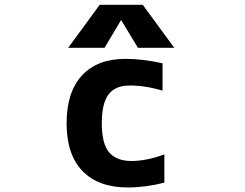

<svg xmlns="http://www.w3.org/2000/svg" viewBox="-20 -784 1040 815"><path d="M512.7 -534.2Q583 -534.2 669.9 -515.6V-399.4Q592.8 -421.9 529.3 -420.9Q469.7 -420.9 440.9 -383.3Q412.1 -345.7 412.1 -260.7Q412.1 -173.8 443.4 -137.2Q474.6 -100.6 538.1 -100.6Q602.5 -100.6 677.7 -128.9V-8.8Q598.6 11.7 522.5 11.7Q397.5 11.7 330.1 -58.1Q262.7 -127.9 262.7 -260.7Q262.7 -392.6 327.6 -463.4Q392.6 -534.2 512.7 -534.2ZM494.1 -699.2 423.8 -581.1H269.5L403.3 -763.7H585.9L719.7 -581.1H565.4Z"/></svg>

Font: Gen Shin Gothic Monospace Bold
Style: Bold
Weight: 700
Designer: [Source Han Sans]
Ryoko NISHIZUKA  (kana & ideographs); Paul D. Hunt (Latin, Greek & Cyrillic); Wenlong ZHANG  (bopomofo
Version: Version 1.002.20150607